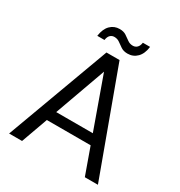

<svg xmlns="http://www.w3.org/2000/svg" viewBox="-198 -995 1059 1131"><g transform="rotate(30 332.0 -429.5)"><path d="M30 0 288 -700H377L634 0H545L332 -595L118 0ZM148 -180 172 -248H489L513 -180ZM398 -756Q371 -756 353 -768Q335 -780 319.5 -791.5Q304 -803 283 -803Q267 -803 255.5 -792Q244 -781 241 -758H192Q199 -808 224.5 -833.5Q250 -859 287 -859Q314 -859 331.5 -847.5Q349 -836 365 -824Q381 -812 402 -812Q419 -812 430.5 -823.5Q442 -835 445 -857H494Q488 -808 462 -782Q436 -756 398 -756Z"/></g></svg>

Font: DM Sans 17pt
Style: Regular
Weight: 400
Version: Version 4.004;gftools[0.9.30]